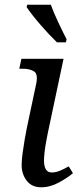

<svg xmlns="http://www.w3.org/2000/svg" viewBox="-20 -786 344 816"><path d="M155 10Q115 10 93.5 -18Q72 -46 72 -85Q72 -106 76 -135Q80 -164 85 -193.5Q90 -223 94 -242L133 -426Q143 -470 125.5 -482Q108 -494 75 -494H62L71 -536H250L182 -215Q180 -204 176 -183Q172 -162 169.5 -140Q167 -118 167 -104Q167 -53 200 -53Q217 -53 235 -60.5Q253 -68 272 -79L290 -50Q268 -31 230.5 -10.5Q193 10 155 10ZM222 -606Q190 -637 153 -679.5Q116 -722 93 -756L96 -766H196Q207 -735 227 -692.5Q247 -650 263 -619L260 -606Z"/></svg>

Font: NotoSerif-Italic
Style: Regular
Weight: 400
Italic angle: -12°
Designer: Monotype Design Team
Foundry: Monotype Imaging Inc.
Version: Version 2.007; ttfautohint (v1.8) -l 8 -r 50 -G 200 -x 14 -D